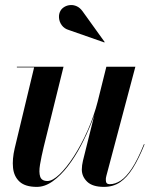

<svg xmlns="http://www.w3.org/2000/svg" viewBox="-20 -721 612 751"><path d="M124 10Q79 10 56.8 -10.2Q34.5 -30.5 31 -64.5Q27.5 -98.5 37.5 -141L113.5 -457.5H46V-460H228.5L151 -146.5Q141.5 -107 136.5 -77Q131.5 -47 137.2 -30Q143 -13 165.5 -13Q185.5 -13 212.8 -39Q240 -65 268.8 -109.5Q297.5 -154 322.5 -210.2Q347.5 -266.5 363 -327H365.5Q356 -287 338 -241.5Q320 -196 296.5 -151.2Q273 -106.5 245 -70.2Q217 -34 186.2 -12Q155.5 10 124 10ZM386.5 10Q342 10 321 -10.2Q300 -30.5 300 -58Q300 -65 301.2 -74.8Q302.5 -84.5 304.5 -92.5L396 -460H509.5L396 -33Q394.5 -28.5 394.2 -24.2Q394 -20 394 -16Q394 -0.5 409 -0.5Q430.5 -0.5 452 -14.5Q473.5 -28.5 496 -62.5Q518.5 -96.5 543 -157L545.5 -156.5Q523 -100.5 499.8 -63.5Q476.5 -26.5 449.5 -8.2Q422.5 10 386.5 10ZM388 -555 249.5 -603.5Q232 -608.5 222 -621.8Q212 -635 210.8 -651.2Q209.5 -667.5 217.5 -680.5Q223 -689 233.2 -694.8Q243.5 -700.5 255.8 -701.2Q268 -702 280.2 -696.5Q292.5 -691 302.5 -677.5L389.5 -556.5Z"/></svg>

Font: Bodoni Moda 72pt SemiBold
Style: Italic
Weight: 600
Italic angle: -13°
Designer: Owen Earl
Foundry: indestructible type
Version: Version 2.004